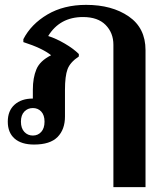

<svg xmlns="http://www.w3.org/2000/svg" viewBox="-20 -584 676 789"><path d="M446 -400Q446 -449 414 -481.5Q382 -514 321 -514Q226 -514 178 -436Q210 -426 246 -405Q282 -384 304 -362V-352Q268 -328 257.5 -299.5Q247 -271 247 -215V-105Q247 -52 216.5 -21Q186 10 120 10Q68 10 40 -14.5Q12 -39 12 -84Q12 -129 40 -154Q68 -179 115 -179V-216Q115 -264 129.5 -299Q144 -334 190 -357Q154 -386 76 -411V-423Q108 -485 175 -524.5Q242 -564 334 -564Q440 -564 509 -516.5Q578 -469 578 -378V185H446ZM163 -84Q163 -111 149.5 -125.5Q136 -140 115 -140Q94 -140 80 -125.5Q66 -111 66 -84Q66 -57 80 -42Q94 -27 115 -27Q136 -27 149.5 -42Q163 -57 163 -84Z"/></svg>

Font: Trirong SemiBold
Style: Regular
Weight: 600
Designer: Katatrad Team
Foundry: CadsonDemak
Version: Version 1.000